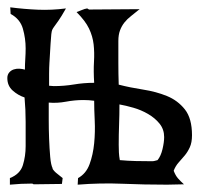

<svg xmlns="http://www.w3.org/2000/svg" viewBox="-23 -502 556 524"><path d="M358 -477Q346 -467 335 -458.5Q324 -450 316.5 -440.5Q309 -431 304.5 -419Q300 -407 300 -390Q300 -361 300 -331Q300 -301 301 -271Q332 -263 367.5 -257.5Q403 -252 432.5 -240Q462 -228 481.5 -203.5Q501 -179 501 -133Q501 -113 495 -100Q489 -87 481 -77.5Q473 -68 464.5 -58.5Q456 -49 451 -36Q456 -23 462.5 -15.5Q469 -8 479 1L433 2Q371 2 311 -0.5Q251 -3 189 2L190 -16Q212 -28 221.5 -54Q231 -80 234 -111Q237 -142 235.5 -173Q234 -204 234 -227Q226 -228 219.5 -228.5Q213 -229 205 -229Q181 -229 157 -224.5Q133 -220 110 -222V-212Q110 -200 110 -175Q110 -150 111 -123.5Q112 -97 114 -74Q116 -51 121 -42H120Q125 -34 133 -28Q141 -22 148 -16L146 0L69 1L65 -1Q34 -1 4 2V-16Q32 -27 39.5 -51.5Q47 -76 47 -103Q47 -136 47 -169.5Q47 -203 44 -236Q26 -242 11.5 -255Q-3 -268 -3 -289Q-3 -298 2 -304Q7 -310 14.5 -312.5Q22 -315 30 -314.5Q38 -314 45 -312Q45 -326 46 -341Q47 -356 47 -370Q47 -397 39.5 -423.5Q32 -450 6 -464L5 -482Q44 -477 81 -475.5Q118 -474 157 -479Q144 -456 136.5 -445.5Q129 -435 125 -429.5Q121 -424 119.5 -420.5Q118 -417 117 -408.5Q116 -400 115 -382.5Q114 -365 112 -332V-333Q111 -316 111 -300.5Q111 -285 111 -268L124 -267Q152 -267 179 -271.5Q206 -276 234 -276Q232 -308 233.5 -333.5Q235 -359 232.5 -381Q230 -403 220 -424Q210 -445 186 -469Q192 -471 200 -474.5Q208 -478 215 -479L220 -476Q255 -476 289 -476.5Q323 -477 358 -477ZM297 -66 304 -65 305 -60ZM301 -107Q301 -96 301.5 -86Q302 -76 304 -65Q326 -63 348 -62.5Q370 -62 392 -62Q396 -62 399.5 -63Q403 -64 407 -65Q416 -76 420.5 -95Q425 -114 425 -128Q425 -149 412.5 -164.5Q400 -180 381 -191Q362 -202 341 -208Q320 -214 303 -217Q303 -189 302 -162Q301 -135 301 -107Z"/></svg>

Font: Germanica
Style: Regular
Weight: 400
Designer: Peter Wiegel
Foundry: Peter Wiegel